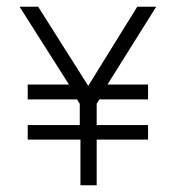

<svg xmlns="http://www.w3.org/2000/svg" viewBox="-20 -548 544 568"><path d="M298 -298H418V-254H274L266 -241V-178H418V-135H266V0H218V-135H62V-178H216V-241L208 -254H62V-298H184L38 -528H93L241 -294L386 -528H442Z"/></svg>

Font: Bhavuka
Style: Regular
Weight: 400
Version: 2.94.0; ttfautohint (v1.2) -l 7 -r 28 -G 50 -x 13 -D deva -f